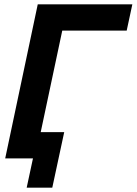

<svg xmlns="http://www.w3.org/2000/svg" viewBox="-20 -730 630 885"><path d="M4 0 154 -710H590L564 -589H267L142 0ZM103 135 132 0H33L60 -121H276L221 135Z"/></svg>

Font: Raleway
Style: Bold Italic
Weight: 700
Italic angle: -12°
Designer: Matt McInerney, Pablo Impallari, Rodrigo Fuenzalida
Foundry: Matt McInerney, Pablo Impallari, Rodrigo Fuenzalida
Version: Version 4.101;RELEASE